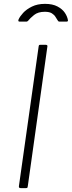

<svg xmlns="http://www.w3.org/2000/svg" viewBox="-20 -974 372 994"><path d="M217 -742Q228 -742 225 -731L124 -11Q123 -4 121.5 -2Q120 0 112 0H89Q82 0 79.5 -2.5Q77 -5 78 -11L180 -733Q181 -739 182.5 -740.5Q184 -742 189 -742ZM83 -862Q77 -862 75.5 -864.5Q74 -867 76 -873Q83 -889 100 -907.5Q117 -926 145.5 -940Q174 -954 213 -954Q252 -954 277.5 -940.5Q303 -927 316 -907.5Q329 -888 332 -868Q332 -866 330.5 -864Q329 -862 324 -862H288Q284 -862 281.5 -864.5Q279 -867 277 -871Q273 -877 267 -887Q261 -897 248.5 -905Q236 -913 212 -913Q177 -913 156.5 -896.5Q136 -880 125 -866Q122 -863 120 -862.5Q118 -862 115 -862Z"/></svg>

Font: Libre Franklin Thin Thin
Style: Italic
Weight: 250
Italic angle: -8°
Version: Version 3.000